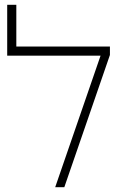

<svg xmlns="http://www.w3.org/2000/svg" viewBox="-20 -780 506 800"><path d="M210 0H248L438 -551V-586H48V-760H10V-548H399Z"/></svg>

Font: Noto Sans Hebrew ExtraCondensed ExtraLight
Style: Regular
Weight: 200
Width: 2
Designer: Monotype Design Team
Foundry: Monotype Imaging Inc.
Version: Version 2.004